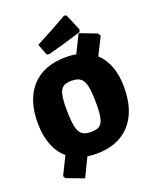

<svg xmlns="http://www.w3.org/2000/svg" viewBox="-187 -1026 1027 1271"><g transform="rotate(-20 326.5 -391.0)"><path d="M636 -340Q636 -172 551.5 -80Q467 12 312 12Q283 12 251 7L187 139L63 92L55 75L117 -51Q68 -92 42.5 -158.5Q17 -225 17 -312Q17 -478 101.5 -568.5Q186 -659 341 -659Q379 -659 413 -653L475 -779L595 -733L607 -714L545 -590Q636 -505 636 -340ZM426 -297Q426 -379 417 -422Q408 -465 386.5 -482Q365 -499 323 -499Q284 -499 264 -485.5Q244 -472 235.5 -438Q227 -404 227 -339Q227 -256 236 -213Q245 -170 266.5 -153Q288 -136 330 -136Q369 -136 389 -149.5Q409 -163 417.5 -197.5Q426 -232 426 -297ZM440 -917 489 -800 483 -784Q351 -742 245 -715L228 -719L198 -798Q316 -858 423 -921Z"/></g></svg>

Font: Luna Sans Black
Style: Regular
Weight: 900
Designer: Juan Pablo del Peral
Foundry: Huerta Tipografica
Version: Version 2.001; ttfautohint (v1.5)